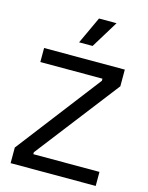

<svg xmlns="http://www.w3.org/2000/svg" viewBox="-131 -976 816 1057"><g transform="rotate(15 277.0 -447.5)"><path d="M35 0V-89L403 -568V-580H49V-660H509V-565L143 -91V-80H520V0ZM304 -740H227L299 -895H399Z"/></g></svg>

Font: Bricolage Grotesque
Style: Regular
Weight: 400
Designer: Mathieu Triay
Foundry: Atelier Triay
Version: Version 1.001;gftools[0.9.33.dev8+g029e19f]